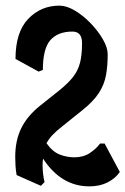

<svg xmlns="http://www.w3.org/2000/svg" viewBox="-20 -667 445 681"><path d="M125 -8 39 -46Q36 -63 35 -79Q34 -95 34 -110Q34 -169 55.5 -212.5Q77 -256 122 -292L191 -347Q222 -372 239.5 -394.5Q257 -417 264 -445Q271 -473 271 -514Q271 -555 237 -555Q185 -555 158.5 -524.5Q132 -494 132 -419L117 -413L35 -458Q35 -553 80 -600Q125 -647 191 -647Q216 -647 245.5 -629.5Q275 -612 301.5 -584.5Q328 -557 345 -527.5Q362 -498 362 -474Q362 -434 356 -400.5Q350 -367 330.5 -337Q311 -307 272 -276L201 -219Q184 -206 169 -191Q154 -176 145 -159Q166 -129 191.5 -119Q217 -109 244 -109Q276 -109 299 -124.5Q322 -140 335 -158H351L405 -57Q389 -34 361.5 -20Q334 -6 297 -6Q197 -6 133 -104Q131 -98 131 -81Q131 -68 132.5 -53Q134 -38 138 -21Z"/></svg>

Font: Jaini Purva
Style: Regular
Weight: 400
Designer: Maithili Shingre, Girish Dalvi (Devanagari), Taresh Vohra (Latin)
Foundry: Ek Type
Version: Version 2.000; ttfautohint (v1.8.4.7-5d5b)